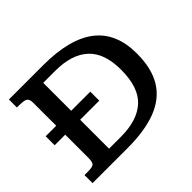

<svg xmlns="http://www.w3.org/2000/svg" viewBox="-144 -830 1027 1027"><g transform="rotate(-45 369.5 -316.5)"><path d="M26.9 -286.6V-354.5H364.3V-286.6ZM26.9 0V-61H56.2Q93.3 -61 100.1 -74Q106.9 -86.9 106.9 -109.4Q106.9 -110.4 106.9 -133.5Q106.9 -156.7 106.9 -194.1Q106.9 -231.4 106.9 -276.1Q106.9 -320.8 106.7 -365.2Q106.4 -409.7 106.4 -446.8Q106.4 -483.9 106.4 -506.6Q106.4 -529.3 106.4 -529.3Q106.4 -552.2 96.2 -561.8Q85.9 -571.3 52.7 -571.8Q47.9 -572.3 40.5 -572.3Q33.2 -572.3 26.9 -572.3V-632.8H286.1Q485.4 -632.8 585.2 -555.9Q685.1 -479 685.1 -322.3Q685.1 -209.5 641.4 -138.4Q597.7 -67.4 510.5 -33.7Q423.3 0 293 0ZM219.7 -67.9H309.6Q433.6 -67.9 498.8 -127.4Q564 -187 564 -321.3Q564 -446.8 499.3 -506.3Q434.6 -565.9 310.1 -565.9H219.7Z"/></g></svg>

Font: Kameron Medium
Style: Regular
Weight: 500
Designer: Vernon Adams
Foundry: Vernon Adams
Version: Version 1.100